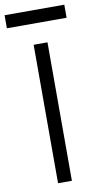

<svg xmlns="http://www.w3.org/2000/svg" viewBox="-131 -913 495 956"><g transform="rotate(-10 116.0 -435.0)"><path d="M82 0V-700H152V0ZM-35 -804V-870H267V-804Z"/></g></svg>

Font: Host Grotesk Light
Style: Regular
Weight: 300
Designer: Doukan Karapınar
Foundry: Element Type
Version: Version 1.003